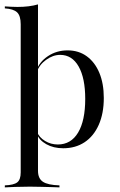

<svg xmlns="http://www.w3.org/2000/svg" viewBox="-20 -652 536 859"><path d="M1.6 186.3V177.4Q41.9 175.8 57.3 163.7Q72.6 151.6 72.6 119.4V-543.5Q72.6 -581.5 56.5 -596.8Q40.3 -612.1 1.6 -614.5V-623.4Q15.3 -622.6 29.4 -621.8Q43.5 -621 58.1 -621Q111.3 -621 150 -632.3V112.1Q150 146.8 172.2 161.3Q194.4 175.8 246 177.4V186.3Q233.1 185.5 210.9 185.1Q188.7 184.7 163.3 183.9Q137.9 183.1 113.7 183.1Q77.4 183.1 47.2 184.3Q16.9 185.5 1.6 186.3ZM262.9 11.3Q219.4 11.3 187.1 -6.9Q154.8 -25 144.4 -54L146 -61.3Q155.6 -37.1 181.5 -21.4Q207.3 -5.6 238.7 -5.6Q297.6 -5.6 329.4 -58.9Q361.3 -112.1 361.3 -209.7Q361.3 -302.4 331.9 -354.4Q302.4 -406.5 249.2 -406.5Q216.9 -406.5 186.3 -384.3Q155.6 -362.1 144.4 -329L142.7 -335.5Q155.6 -375 194.4 -400.8Q233.1 -426.6 282.3 -426.6Q332.3 -426.6 368.5 -400Q404.8 -373.4 424.6 -325.8Q444.4 -278.2 444.4 -213.7Q444.4 -144.4 421.8 -93.5Q399.2 -42.7 358.5 -15.7Q317.7 11.3 262.9 11.3Z"/></svg>

Font: Playfair 144pt
Style: Regular
Weight: 400
Designer: Claus Eggers Sørensen
Foundry: Claus Eggers Sørensen
Version: Version 2.001;gftools[0.9.30]